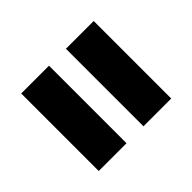

<svg xmlns="http://www.w3.org/2000/svg" viewBox="-76 -798 457 457"><g transform="rotate(-45 153.0 -569.5)"><path d="M31 -439V-700H124.5V-439ZM181.5 -439V-700H275V-439Z"/></g></svg>

Font: Urbanist ExtraBold
Style: Regular
Weight: 800
Designer: Corey Hu
Foundry: Corey Hu
Version: Version 1.330; ttfautohint (v1.8.4.7-5d5b)